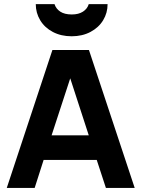

<svg xmlns="http://www.w3.org/2000/svg" viewBox="-20 -921 693 941"><path d="M13.2 0 236.8 -675.8H416L640.1 0H499L454.1 -137.2H193.8L149.9 0ZM232.9 -257.8H415L324.2 -537.1ZM507.3 -900.9Q507.3 -857.9 485.6 -822Q463.9 -786.1 423.6 -764.6Q383.3 -743.2 331.1 -743.2Q279.3 -743.2 239 -764.4Q198.7 -785.6 177 -821.8Q155.3 -857.9 155.3 -900.9H247.1Q254.4 -877.9 275.4 -864Q296.4 -850.1 332 -850.1Q365.2 -850.1 386.7 -864Q408.2 -877.9 415 -900.9Z"/></svg>

Font: Clear Sans
Style: Bold
Weight: 700
Foundry: Intel Corporation
Version: Version 1.00